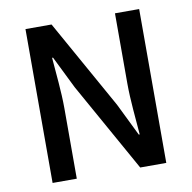

<svg xmlns="http://www.w3.org/2000/svg" viewBox="-75 -730 804 805"><g transform="rotate(-10 327.0 -327.5)"><path d="M85 -655V0H188V-300C188 -372 179 -449 174 -517H178L246 -379L458 0H569V-655H466V-357C466 -285 475 -204 480 -137H476L408 -276L196 -655Z"/></g></svg>

Font: Cambridge Sans Medium
Style: Regular
Weight: 500
Version: Version 2.020;PS 002.020;hotconv 1.0.88;makeotf.lib2.5.64775